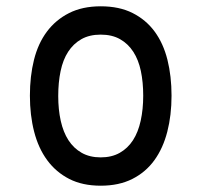

<svg xmlns="http://www.w3.org/2000/svg" viewBox="-20 -580 640 610"><path d="M300 10Q242 10 200 -11.5Q158 -33 130 -71Q102 -109 88.5 -161.5Q75 -214 75 -276Q75 -338 88 -390Q101 -442 129 -479.5Q157 -517 199.5 -538.5Q242 -560 300 -560Q359 -560 401.5 -538.5Q444 -517 471.5 -479.5Q499 -442 512 -390Q525 -338 525 -276Q525 -214 511.5 -161.5Q498 -109 470.5 -71Q443 -33 400.5 -11.5Q358 10 300 10ZM300 -80Q335 -80 360.5 -94.5Q386 -109 402.5 -134.5Q419 -160 427 -196.5Q435 -233 435 -276Q435 -319 427.5 -354.5Q420 -390 403.5 -415.5Q387 -441 361.5 -455.5Q336 -470 300 -470Q264 -470 238.5 -455.5Q213 -441 196.5 -415.5Q180 -390 172.5 -354Q165 -318 165 -275Q165 -232 173 -196Q181 -160 197.5 -134.5Q214 -109 239.5 -94.5Q265 -80 300 -80Z"/></svg>

Font: Maple Mono Normal
Style: Regular
Weight: 400
Monospace: yes
Designer: subframe7536
Version: Version 7.000